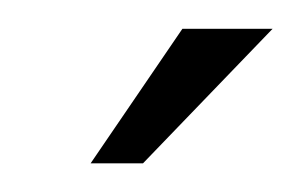

<svg xmlns="http://www.w3.org/2000/svg" viewBox="-20 -658 207 132"><path d="M42.3 -545.7 105.4 -638.2H167.4L78.3 -545.7Z"/></svg>

Font: Alumni Sans SC Thin
Style: Italic
Weight: 100
Italic angle: -8°
Designer: Robert E. Leuschke
Foundry: Robert E. Leuschke
Version: Version 1.016